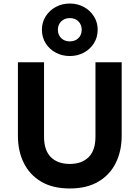

<svg xmlns="http://www.w3.org/2000/svg" viewBox="-20 -1053 791 1088"><path d="M375.5 15Q278.5 15 213.2 -23.8Q148 -62.5 114.8 -129.8Q81.5 -197 81.5 -283V-700H229.5V-279Q229.5 -201 268.2 -162.5Q307 -124 375.5 -124Q443.5 -124 482.2 -162.5Q521 -201 521 -279V-700H669.5V-283Q669.5 -197.5 636.2 -130Q603 -62.5 537.5 -23.8Q472 15 375.5 15ZM375.5 -735.5Q331.5 -735.5 295.8 -754.8Q260 -774 238.8 -807.8Q217.5 -841.5 217.5 -884.5Q217.5 -926.5 238.8 -960.2Q260 -994 295.8 -1013.5Q331.5 -1033 375.5 -1033Q419.5 -1033 455.2 -1013.5Q491 -994 512.2 -960.2Q533.5 -926.5 533.5 -884.5Q533.5 -841.5 512.2 -807.8Q491 -774 455.2 -754.8Q419.5 -735.5 375.5 -735.5ZM375.5 -818.5Q405.5 -818.5 424.2 -836.8Q443 -855 443 -884.5Q443 -913.5 424.2 -932Q405.5 -950.5 375.5 -950.5Q346 -950.5 327 -932Q308 -913.5 308 -884.5Q308 -855 327 -836.8Q346 -818.5 375.5 -818.5Z"/></svg>

Font: Geologica Roman SemiBold
Style: Regular
Weight: 600
Designer: Sindre Bremnes, Frode Helland
Foundry: Monokrom Skriftforlag AS
Version: Version 1.010;gftools[0.9.28]